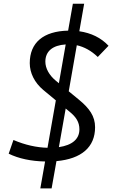

<svg xmlns="http://www.w3.org/2000/svg" viewBox="-20 -870 626 1046"><path d="M199.7 156.2H261.2L287.6 7.8C423.8 -4.4 498 -68.4 498 -176.8C498 -237.3 466.8 -280.3 409.2 -327.6L354.5 -372.6L398.4 -623.5C438.5 -614.7 477.1 -593.8 512.7 -559.6L571.3 -620.6C530.8 -664.1 476.6 -690.4 412.1 -699.7L438.5 -849.6H377L351.1 -703.1C216.8 -700.2 142.1 -638.2 142.1 -525.9C142.1 -472.7 168 -419.9 215.8 -379.9L284.2 -323.2L238.8 -64.9C179.7 -66.4 116.7 -80.1 53.2 -107.4L27.3 -32.7C81.1 -6.3 148.9 8.3 225.6 9.8ZM300.8 -416.5 284.2 -430.2C247.6 -460.4 227.1 -498 227.1 -534.2C227.1 -590.8 267.1 -623.5 337.9 -627.9ZM300.8 -68.4 337.9 -278.8 359.9 -260.7C394 -232.9 412.6 -205.1 412.6 -165.5C412.6 -112.3 373.5 -79.1 300.8 -68.4Z"/></svg>

Font: Cascadia Code PL SemiLight
Style: Italic
Weight: 350
Italic angle: -10°
Monospace: yes
Designer: Aaron Bell
Foundry: Saja Typeworks
Version: Version 2404.023